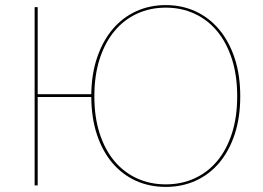

<svg xmlns="http://www.w3.org/2000/svg" viewBox="-20 -728 1034 754"><path d="M128 -358H338.5Q339.5 -438.5 361.8 -503.2Q384 -568 422.5 -613.5Q461 -659 514.2 -683.5Q567.5 -708 631 -708Q695 -708 748.8 -683Q802.5 -658 841.2 -611.5Q880 -565 901.8 -498.8Q923.5 -432.5 923.5 -350Q923.5 -267 901.8 -201Q880 -135 841.2 -89Q802.5 -43 748.8 -18.5Q695 6 631 6Q567 6 513.5 -18.2Q460 -42.5 421.2 -88.2Q382.5 -134 360.8 -199.2Q339 -264.5 338.5 -347H128V0H116V-700H128ZM631 -4Q692.5 -4 744 -27.5Q795.5 -51 832.8 -95.5Q870 -140 890.8 -204.2Q911.5 -268.5 911.5 -350Q911.5 -431.5 890.8 -496Q870 -560.5 832.8 -605.5Q795.5 -650.5 744 -674.2Q692.5 -698 631 -698Q569.5 -698 518 -674.2Q466.5 -650.5 429.2 -605.5Q392 -560.5 371.2 -496Q350.5 -431.5 350.5 -350Q350.5 -268.5 371.2 -204.2Q392 -140 429.2 -95.5Q466.5 -51 518 -27.5Q569.5 -4 631 -4Z"/></svg>

Font: Lato Hairline
Style: Regular
Weight: 100
Designer: Lukasz Dziedzic
Foundry: tyPoland Lukasz Dziedzic
Version: Version 2.007; 2014-02-27